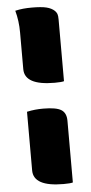

<svg xmlns="http://www.w3.org/2000/svg" viewBox="-62 -801 473 1001"><g transform="rotate(-5 175.0 -300.5)"><path d="M57 -757Q79 -762 99 -764Q119 -766 144 -766Q194 -766 220.5 -759.5Q247 -753 263 -738Q271 -730 274.5 -721Q278 -712 278 -692V-369Q265 -365 229 -365Q72 -365 72 -450V-642Q72 -703 57 -757ZM72 -227Q95 -232 115 -234Q135 -236 157 -236Q225 -236 251.5 -219.5Q278 -203 278 -162V161Q265 165 229 165Q72 165 72 80Z"/></g></svg>

Font: Recursive Sn Csl St Blk
Style: Regular
Weight: 900
Version: Version 1.079;hotconv 1.0.112;makeotfexe 2.5.65598; ttfautoh